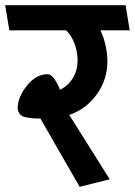

<svg xmlns="http://www.w3.org/2000/svg" viewBox="-31 -700 520 740"><path d="M276 20Q238 -45 200.5 -111Q163 -177 125 -243Q91 -243 66 -248.5Q41 -254 37 -282Q37 -325 72.5 -369.5Q108 -414 152 -414Q167 -414 180.5 -393Q194 -372 200 -354Q232 -369 250 -399.5Q268 -430 268 -466Q268 -501 256 -532.5Q244 -564 224 -583H5Q1 -607 -3 -631Q-7 -655 -11 -680H453L469 -583H356Q369 -556 376 -524Q383 -492 383 -464Q383 -394 342.5 -337Q302 -280 236 -257L392 -9Q363 -2 334 5.5Q305 13 276 20Z"/></svg>

Font: Palanquin SemiBold
Style: Regular
Weight: 600
Designer: Pria Ravichandran
Version: Version 1.0.4